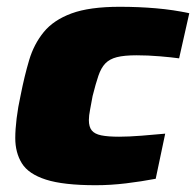

<svg xmlns="http://www.w3.org/2000/svg" viewBox="-20 -538 578 566"><path d="M262 8Q167 8 115.5 -8.5Q64 -25 44.5 -56.5Q25 -88 25 -131Q25 -156 29 -189Q33 -222 41 -258Q52 -314 66 -361Q80 -408 109 -443.5Q138 -479 191 -498.5Q244 -518 333 -518Q389 -518 440.5 -513.5Q492 -509 538 -499L508 -366Q487 -369 451.5 -372Q416 -375 383 -375Q346 -375 324.5 -369.5Q303 -364 290.5 -351Q278 -338 270 -314.5Q262 -291 253 -255Q249 -232 245.5 -214.5Q242 -197 242 -184Q242 -164 250.5 -153.5Q259 -143 278.5 -139Q298 -135 331 -135Q359 -135 397.5 -138Q436 -141 467 -144L439 -11Q397 -3 351.5 2.5Q306 8 262 8Z"/></svg>

Font: Saira Expanded ExtraBold
Style: Italic
Weight: 800
Width: 7
Italic angle: -12°
Designer: Hector Gatti with collaboration of the Omnibus-Type team
Foundry: Omnibus-Type
Version: Version 1.101